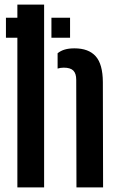

<svg xmlns="http://www.w3.org/2000/svg" viewBox="-20 -820 520 840"><path d="M205 -742.5H286.5V-655H205ZM6 -742.5H92V-655H6ZM56 0V-800H173V0ZM314.5 0 313.5 -470.5Q313.5 -498.5 300.8 -511.2Q288 -524 259 -524Q244.5 -524 232 -520V-587Q245.5 -598 263.2 -603.2Q281 -608.5 306 -608.5Q367.5 -608.5 398.5 -574Q429.5 -539.5 430 -461L431 0Z"/></svg>

Font: Big Shoulders Stencil Text Thin
Style: Bold
Weight: 700
Version: Version 2.001